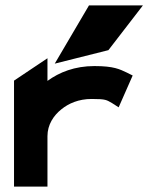

<svg xmlns="http://www.w3.org/2000/svg" viewBox="-20 -692 550 712"><path d="M382 -506 510 -672H310L183 -456ZM450 -423C424 -435 403 -447 330 -447C257 -447 200 -424 156 -392V-476L32 -393V0H156V-187C156 -230 179 -264 208 -287C234 -308 271 -325 320 -325C374 -325 375 -321 395 -310L420 -294L472 -412Z"/></svg>

Font: Charger
Style: Hemi
Weight: 900
Designer: Jasper
Foundry: Cannot Into Space Fonts
Version: Version 0.99